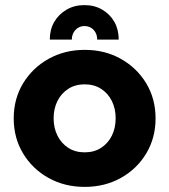

<svg xmlns="http://www.w3.org/2000/svg" viewBox="-20 -720 663 752"><path d="M310.7 -700Q350 -700 380.5 -682.2Q411 -664.3 428 -634.2Q445 -604 445 -565H360.7Q360.7 -588 346.7 -603Q332.6 -618 310.7 -618Q289.7 -618 275.5 -602.7Q261.3 -587.3 261.3 -565H175Q175 -604 192.5 -634.2Q210 -664.3 240.7 -682.2Q271.3 -700 310.7 -700ZM311.7 12Q233 12 170.2 -23Q107.3 -58 70.5 -118.8Q33.7 -179.7 33.7 -256.3Q33.7 -333 70.5 -393.7Q107.3 -454.3 170.3 -489.5Q233.3 -524.7 312 -524.7Q390.7 -524.7 453.3 -489.5Q516 -454.3 552.7 -393.7Q589.3 -333 589.3 -256.3Q589.3 -179.7 552.7 -118.8Q516 -58 453.2 -23Q390.3 12 311.7 12ZM311.6 -123.3Q348.7 -123.3 376 -141Q403.3 -158.7 418.2 -188.8Q433 -219 433 -256.7Q433 -294.3 418.2 -324.3Q403.3 -354.3 376 -372Q348.7 -389.7 311.7 -389.7Q274.7 -389.7 247.3 -372Q220 -354.4 205 -324.4Q190 -294.3 190 -256.7Q190 -219 205 -188.9Q220 -158.7 247.3 -141Q274.6 -123.3 311.6 -123.3Z"/></svg>

Font: MuseoModerno Thin
Style: Regular
Weight: 100
Designer: Pablo Cosgaya, Héctor Gatti, Marcela Romero, and the Authors of The MuseoModerno Project.
Foundry: Omnibus-Type Team
Version: Version 1.003